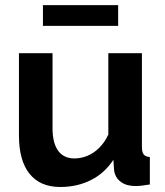

<svg xmlns="http://www.w3.org/2000/svg" viewBox="-20 -736 658 766"><path d="M55.6 -195.9V-523.8H189.6V-224.6Q189.6 -165.4 212 -134.6Q234.4 -103.9 276.7 -103.9Q303.3 -103.9 328.4 -114.2Q353.6 -124.5 375.4 -145.8Q397.2 -167.2 412.2 -199.1V-523.8H546.2V-149.6Q546.2 -128.6 553.4 -119.8Q560.5 -110.9 577.8 -109.5V0Q558.3 3.4 544.6 4.8Q530.9 6.2 519.8 6.2Q484.4 6.2 461.9 -10.5Q439.4 -27.1 435.2 -56.4L432.3 -98.5Q397 -44.5 342.2 -17.3Q287.4 10 220.7 10Q140.1 10 97.9 -42.6Q55.6 -95.1 55.6 -195.9ZM151.3 -632.8V-715.6H451.4V-632.8Z"/></svg>

Font: Raleway Thin
Style: Regular
Weight: 100
Designer: Matt McInerney, Pablo Impallari, Rodrigo Fuenzalida
Foundry: Matt McInerney, Pablo Impallari, Rodrigo Fuenzalida
Version: Version 4.026